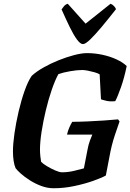

<svg xmlns="http://www.w3.org/2000/svg" viewBox="-20 -1003 695 1023"><path d="M266 0Q232 0 199 -12.5Q166 -25 138 -43Q110 -61 90.5 -78.5Q71 -96 63 -107Q56 -123 52.5 -146.5Q49 -170 49 -196Q49 -236 57 -292Q65 -348 79 -408Q93 -468 111 -519Q129 -570 149 -599Q174 -622 212 -643.5Q250 -665 292.5 -682Q335 -699 375 -709.5Q415 -720 444 -720Q485 -720 526.5 -711Q568 -702 602 -686Q636 -670 655 -651Q643 -591 625 -539.5Q607 -488 594 -464Q567 -461 546 -466Q525 -471 518 -474L511 -607Q501 -613 483.5 -618Q466 -623 448 -626.5Q430 -630 418 -630Q391 -630 353.5 -623.5Q316 -617 291 -608Q273 -575 255.5 -524Q238 -473 224 -414.5Q210 -356 201.5 -301Q193 -246 193 -205Q193 -190 195 -170.5Q197 -151 199 -141Q208 -131 229.5 -118Q251 -105 274 -95Q297 -85 310 -85Q342 -85 374 -92.5Q406 -100 427 -106L446 -204Q451 -232 459 -253.5Q467 -275 472 -286H337Q342 -307 349.5 -324Q357 -341 365 -354Q399 -354 445 -356Q491 -358 535 -361Q579 -364 609 -367L617 -356Q609 -334 591.5 -281.5Q574 -229 563 -167L544 -68Q521 -55 475.5 -39Q430 -23 375 -11.5Q320 0 266 0ZM422 -768Q408 -768 390 -792.5Q372 -817 351.5 -859Q331 -901 308 -953Q314 -961 321 -970Q328 -979 341 -983L436 -877L569 -983Q580 -979 588 -970Q596 -961 598 -954Q557 -902 522 -860Q487 -818 461 -793Q435 -768 422 -768Z"/></svg>

Font: Texturina 72pt 72pt ExtraBold
Style: Italic
Weight: 800
Italic angle: -11°
Designer: Guillermo Torres Carreño
Foundry: Omnibus-Type
Version: Version 1.002; ttfautohint (v1.8.3)